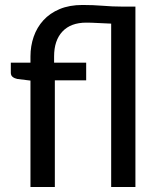

<svg xmlns="http://www.w3.org/2000/svg" viewBox="-20 -752 635 772"><path d="M102.5 0V-428L49.5 -434.5Q38 -437 30.8 -442.8Q23.5 -448.5 23.5 -459.5V-500H102.5V-525Q102.5 -567 115.5 -604.5Q128.5 -642 154.5 -670.5Q180.5 -699 219.8 -715.5Q259 -732 312 -732Q355 -732 393.8 -728.8Q432.5 -725.5 470 -725.5H524.5V0H427V-657Q400 -658 373.2 -659.5Q346.5 -661 327 -661Q264.5 -661 231 -625.2Q197.5 -589.5 197.5 -525V-500H326.5V-429H200.5V0Z"/></svg>

Font: Lato 2
Style: Regular
Weight: 500
Designer: Lukasz Dziedzic with Adam Twardoch and Botio Nikoltchev
Foundry: tyPoland Lukasz Dziedzic
Version: Version 2.015; 2015-08-06; http://www.latofonts.com/